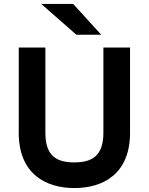

<svg xmlns="http://www.w3.org/2000/svg" viewBox="-20 -941 754 973"><path d="M367 -765H493L351 -921H189ZM357 12C503 12 639 -60 639 -268V-700H504V-268C504 -152 447 -118 357 -118C265 -118 210 -152 210 -268V-700H75V-268C75 -57 215 12 357 12Z"/></svg>

Font: Overpass ExtraBold
Style: Regular
Weight: 800
Designer: Delve Withrington, Thomas Jockin
Foundry: Delve Fonts
Version: Version 3.000;DELV;Overpass